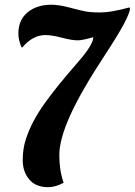

<svg xmlns="http://www.w3.org/2000/svg" viewBox="-20 -776 561 800"><path d="M519.5 -745.1 521.5 -741.2Q521.5 -705.6 419.2 -550Q316.9 -394.5 272 -294.4Q227.1 -194.3 227.1 -129.9Q227.1 -65.4 245.1 -14.6Q210.9 3.9 181.2 3.9Q128.4 3.9 101.6 -28.6Q74.7 -61 74.7 -108.4Q74.7 -155.8 87.4 -195.1Q100.1 -234.4 120.6 -272.7Q141.1 -311 167.7 -347.7Q194.3 -384.3 221.7 -418.5Q249 -452.6 308.8 -521.7Q368.7 -590.8 368.7 -621.1Q323.2 -607.9 304.2 -607.9Q279.3 -607.9 237.8 -618.9Q196.3 -629.9 168.9 -629.9Q116.2 -629.9 72.8 -578.1L69.8 -579.1Q56.6 -608.4 56.6 -637.2Q56.6 -692.9 95 -724.6Q133.3 -756.3 194.3 -756.3Q224.6 -756.3 266.4 -745.4Q308.1 -734.4 331.8 -729.2Q355.5 -724.1 398.9 -724.1Q442.4 -724.1 519.5 -745.1Z"/></svg>

Font: Lobster-Regular
Style: Regular
Weight: 400
Designer: Pablo Impallari
Foundry: Pablo Impallari
Version: Version 1.007; ttfautohint (v1.1) -l 8 -r 50 -G 50 -x 14 -D 